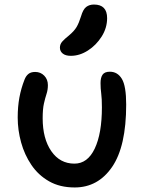

<svg xmlns="http://www.w3.org/2000/svg" viewBox="-20 -816 637 846"><path d="M309 10Q244 10 196.5 -17Q149 -44 118.5 -89Q88 -134 73 -188.5Q58 -243 58 -298Q58 -346 65.5 -386.5Q73 -427 88 -465Q94 -481 105 -490Q116 -499 135 -499Q159 -499 175 -482.5Q191 -466 191 -441Q191 -420 185 -402Q179 -384 173.5 -359.5Q168 -335 168 -295Q168 -205 206 -150Q244 -95 308 -95Q366 -95 397.5 -161.5Q429 -228 429 -343Q429 -382 426 -404Q423 -426 423 -450Q423 -474 432 -487Q441 -500 464 -500Q498 -500 517 -468.5Q536 -437 536 -355Q536 -171 474 -80.5Q412 10 309 10ZM292 -570Q269 -570 256.5 -580Q244 -590 244 -606Q244 -621 254 -632.5Q264 -644 283 -659Q307 -679 317.5 -697Q328 -715 337 -744Q346 -775 360 -785.5Q374 -796 394 -796Q452 -796 452 -736Q452 -693 428 -655Q404 -617 367.5 -593.5Q331 -570 292 -570Z"/></svg>

Font: Shantell Sans Normal
Style: Regular
Weight: 500
Designer: Stephen Nixon, Anya Danilova, Shantell Martin
Foundry: Arrow Type
Version: Version 1.009;[a7da0bfa3]